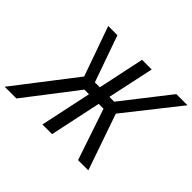

<svg xmlns="http://www.w3.org/2000/svg" viewBox="-206 -947 1180 1180"><g transform="rotate(45 384.5 -357.0)"><path d="M-53 0H49L306 -334H346L275 0H359L430 -334H472L585 0H674L547 -366L822 -714H725L488 -411H446L511 -714H427L363 -411H320L213 -714H133L248 -390Z"/></g></svg>

Font: Noto Sans SemiCondensed
Style: Italic
Weight: 400
Width: 4
Italic angle: -12°
Designer: Monotype Design Team
Foundry: Monotype Imaging Inc.
Version: Version 2.013